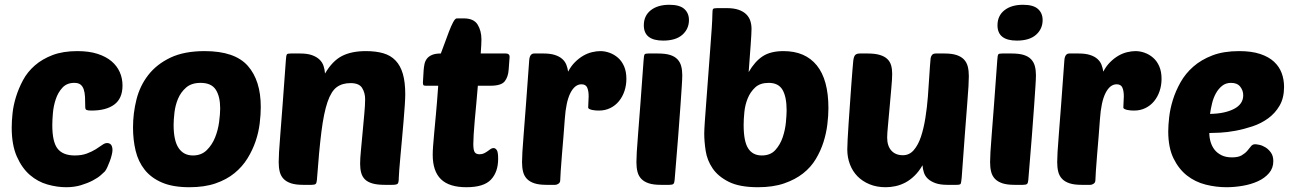

<svg xmlns="http://www.w3.org/2000/svg" viewBox="-20 -774 5416 804"><path d="M293 -123Q322 -123 343.5 -131Q365 -139 381 -149Q397 -159 408 -167Q419 -175 428 -175Q451 -175 451 -145Q451 -138 448 -125.5Q445 -113 440 -99.5Q435 -86 429.5 -74Q424 -62 419 -56Q414 -51 401.5 -40Q389 -29 368 -18Q347 -7 319 1.5Q291 10 257 10Q219 10 178.5 -1.5Q138 -13 105 -41.5Q72 -70 50.5 -118.5Q29 -167 29 -240Q29 -266 32.5 -299.5Q36 -333 47 -368.5Q58 -404 76.5 -438.5Q95 -473 126 -500Q157 -527 200.5 -543.5Q244 -560 304 -560Q353 -560 388.5 -548.5Q424 -537 447 -517.5Q470 -498 481.5 -472Q493 -446 493 -416Q493 -362 459 -336.5Q425 -311 363 -311Q348 -311 342.5 -313.5Q337 -316 337 -325Q337 -349 336 -368Q335 -387 330.5 -400Q326 -413 317 -420Q308 -427 291 -427Q260 -427 241.5 -407Q223 -387 213.5 -358.5Q204 -330 201.5 -300Q199 -270 199 -250Q199 -179 221.5 -151Q244 -123 293 -123Z M773 10Q704 10 658.5 -9.5Q613 -29 586 -63Q559 -97 548 -142.5Q537 -188 537 -240Q537 -300 551.5 -357.5Q566 -415 601 -460Q636 -505 693.5 -532.5Q751 -560 837 -560Q963 -560 1017.5 -498.5Q1072 -437 1072 -326Q1072 -295 1067.5 -257.5Q1063 -220 1050.5 -183Q1038 -146 1016.5 -111Q995 -76 962 -49Q929 -22 882.5 -6Q836 10 773 10ZM820 -427Q782 -427 759.5 -407.5Q737 -388 725.5 -360.5Q714 -333 710.5 -302.5Q707 -272 707 -251Q707 -185 728 -154Q749 -123 788 -123Q823 -123 845.5 -145Q868 -167 880.5 -198Q893 -229 897.5 -263Q902 -297 902 -320Q902 -370 883.5 -398.5Q865 -427 820 -427Z M1488 -88Q1488 -110 1491.5 -145.5Q1495 -181 1498.5 -220.5Q1502 -260 1505.5 -297Q1509 -334 1509 -359Q1509 -385 1496.5 -405.5Q1484 -426 1448 -426Q1413 -426 1390 -409Q1367 -392 1351.5 -347Q1336 -302 1326 -223Q1316 -144 1307 -20Q1306 -8 1302 -4Q1298 0 1285 0H1249Q1218 0 1198.5 -6.5Q1179 -13 1167.5 -25Q1156 -37 1151.5 -54.5Q1147 -72 1147 -95Q1147 -110 1148.5 -137.5Q1150 -165 1154 -213.5Q1158 -262 1163.5 -336.5Q1169 -411 1177 -521Q1178 -543 1182 -547Q1185 -550 1198 -550H1237Q1267 -550 1286.5 -543Q1306 -536 1318 -524.5Q1330 -513 1335 -497.5Q1340 -482 1341 -466Q1372 -519 1412 -539.5Q1452 -560 1512 -560Q1554 -560 1585 -551Q1616 -542 1636.5 -520.5Q1657 -499 1667 -464.5Q1677 -430 1677 -379Q1677 -363 1675 -333Q1673 -303 1670 -267.5Q1667 -232 1663.5 -193.5Q1660 -155 1657 -122Q1654 -89 1652 -64Q1650 -39 1650 -31Q1650 -9 1645 -4.5Q1640 0 1623 0H1591Q1559 0 1539 -6Q1519 -12 1508 -23Q1497 -34 1492.5 -50.5Q1488 -67 1488 -88Z M1981 -415Q1978 -377 1974.5 -340Q1971 -303 1968 -270Q1965 -237 1963.5 -211Q1962 -185 1962 -171Q1962 -145 1968 -136.5Q1974 -128 1988 -128Q1999 -128 2007 -132Q2015 -136 2022 -141Q2029 -146 2034.5 -150Q2040 -154 2047 -154Q2054 -154 2060 -146Q2066 -138 2066 -109Q2066 -54 2036 -22Q2006 10 1933 10Q1861 10 1826.5 -23.5Q1792 -57 1792 -126Q1792 -141 1793.5 -161.5Q1795 -182 1798 -215Q1801 -248 1805.5 -296Q1810 -344 1815 -415H1762Q1754 -415 1752.5 -418.5Q1751 -422 1751 -429L1754 -480Q1755 -493 1757.5 -505.5Q1760 -518 1767.5 -528Q1775 -538 1789 -544Q1803 -550 1826 -550Q1833 -568 1842 -593Q1851 -618 1860 -641.5Q1869 -665 1877.5 -681Q1886 -697 1893 -697H1922Q1964 -697 1980 -671Q1996 -645 1996 -609Q1996 -589 1993 -550H2098Q2114 -550 2114 -536L2110 -482Q2108 -452 2093.5 -433.5Q2079 -415 2034 -415Z M2488 -311Q2482 -311 2474.5 -311.5Q2467 -312 2460 -313.5Q2453 -315 2448 -317.5Q2443 -320 2443 -324Q2443 -337 2444 -348Q2445 -359 2445 -371Q2445 -393 2439 -407Q2433 -421 2415 -421Q2387 -421 2368.5 -384.5Q2350 -348 2345 -275Q2343 -243 2339.5 -202.5Q2336 -162 2333 -124.5Q2330 -87 2328 -58Q2326 -29 2326 -20Q2326 -10 2319 -5Q2312 0 2304 0H2268Q2237 0 2217.5 -6.5Q2198 -13 2186.5 -25Q2175 -37 2170.5 -54.5Q2166 -72 2166 -95Q2166 -110 2167.5 -137.5Q2169 -165 2173 -213.5Q2177 -262 2182.5 -336.5Q2188 -411 2196 -521Q2198 -550 2217 -550H2256Q2284 -550 2303 -544Q2322 -538 2334 -527.5Q2346 -517 2351.5 -503Q2357 -489 2359 -474Q2371 -497 2387.5 -513.5Q2404 -530 2422 -540.5Q2440 -551 2459 -555.5Q2478 -560 2494 -560Q2513 -560 2532.5 -553Q2552 -546 2568 -532Q2584 -518 2593.5 -496Q2603 -474 2603 -444Q2603 -417 2595 -393Q2587 -369 2572 -350.5Q2557 -332 2535.5 -321.5Q2514 -311 2488 -311Z M2747 0Q2716 0 2696.5 -6.5Q2677 -13 2665.5 -25Q2654 -37 2649.5 -54.5Q2645 -72 2645 -95Q2645 -110 2646.5 -137.5Q2648 -165 2652 -213.5Q2656 -262 2661.5 -336.5Q2667 -411 2675 -521Q2676 -543 2680 -547Q2683 -550 2696 -550H2735Q2766 -550 2785.5 -544Q2805 -538 2816.5 -526Q2828 -514 2832.5 -497Q2837 -480 2837 -459Q2837 -444 2835 -414Q2833 -384 2829.5 -332.5Q2826 -281 2820 -204.5Q2814 -128 2805 -20Q2804 -8 2800 -4Q2796 0 2783 0ZM2676 -668Q2676 -708 2705 -731Q2734 -754 2783 -754Q2826 -754 2845.5 -736.5Q2865 -719 2865 -690Q2865 -653 2837.5 -628.5Q2810 -604 2757 -604Q2676 -604 2676 -668Z M3154 10Q3077 10 3032 -12.5Q2987 -35 2964 -69Q2941 -103 2935 -142.5Q2929 -182 2929 -215Q2929 -228 2931.5 -266Q2934 -304 2938 -354Q2942 -404 2946 -460.5Q2950 -517 2954 -567.5Q2958 -618 2960.5 -657Q2963 -696 2963 -711Q2963 -733 2966 -736.5Q2969 -740 2984 -740H3023Q3053 -740 3073 -733Q3093 -726 3105 -714Q3117 -702 3122 -686.5Q3127 -671 3127 -653Q3127 -636 3123.5 -587Q3120 -538 3115 -472Q3141 -517 3174 -538.5Q3207 -560 3261 -560Q3352 -560 3400.5 -500Q3449 -440 3449 -321Q3449 -290 3444.5 -253Q3440 -216 3428.5 -179.5Q3417 -143 3396.5 -108.5Q3376 -74 3343 -48Q3310 -22 3263.5 -6Q3217 10 3154 10ZM3199 -427Q3163 -427 3142.5 -408Q3122 -389 3111 -362Q3100 -335 3097 -304.5Q3094 -274 3094 -251Q3094 -182 3113 -152.5Q3132 -123 3170 -123Q3206 -123 3226.5 -145.5Q3247 -168 3257.5 -199Q3268 -230 3271 -262Q3274 -294 3274 -312Q3274 -368 3257 -397.5Q3240 -427 3199 -427Z M3716 -465Q3716 -444 3712.5 -406Q3709 -368 3705.5 -327Q3702 -286 3698.5 -250Q3695 -214 3695 -198Q3695 -163 3712.5 -143.5Q3730 -124 3761 -124Q3788 -124 3806.5 -145.5Q3825 -167 3836.5 -201.5Q3848 -236 3855 -280Q3862 -324 3865.5 -369Q3869 -414 3871.5 -456.5Q3874 -499 3877 -530Q3878 -538 3883 -544Q3888 -550 3899 -550H3935Q3966 -550 3985.5 -543.5Q4005 -537 4016.5 -525Q4028 -513 4032.5 -495.5Q4037 -478 4037 -455Q4037 -440 4035.5 -412.5Q4034 -385 4030 -336.5Q4026 -288 4020.5 -213.5Q4015 -139 4007 -29Q4005 -8 4002.5 -4Q4000 0 3986 0H3947Q3917 0 3897.5 -7Q3878 -14 3866 -25Q3854 -36 3849 -51Q3844 -66 3843 -82Q3828 -56 3809.5 -38Q3791 -20 3771 -9.5Q3751 1 3730 5.5Q3709 10 3689 10Q3651 10 3621 -2.5Q3591 -15 3570.5 -36Q3550 -57 3539 -86Q3528 -115 3528 -148Q3528 -161 3529.5 -190.5Q3531 -220 3533.5 -257Q3536 -294 3539 -335.5Q3542 -377 3544.5 -414Q3547 -451 3549.5 -479Q3552 -507 3553 -519Q3555 -537 3561 -543.5Q3567 -550 3581 -550H3613Q3644 -550 3664 -544Q3684 -538 3695.5 -527Q3707 -516 3711.5 -500.5Q3716 -485 3716 -465Z M4228 0Q4197 0 4177.5 -6.5Q4158 -13 4146.5 -25Q4135 -37 4130.5 -54.5Q4126 -72 4126 -95Q4126 -110 4127.5 -137.5Q4129 -165 4133 -213.5Q4137 -262 4142.5 -336.5Q4148 -411 4156 -521Q4157 -543 4161 -547Q4164 -550 4177 -550H4216Q4247 -550 4266.5 -544Q4286 -538 4297.5 -526Q4309 -514 4313.5 -497Q4318 -480 4318 -459Q4318 -444 4316 -414Q4314 -384 4310.5 -332.5Q4307 -281 4301 -204.5Q4295 -128 4286 -20Q4285 -8 4281 -4Q4277 0 4264 0ZM4157 -668Q4157 -708 4186 -731Q4215 -754 4264 -754Q4307 -754 4326.5 -736.5Q4346 -719 4346 -690Q4346 -653 4318.5 -628.5Q4291 -604 4238 -604Q4157 -604 4157 -668Z M4729 -311Q4723 -311 4715.5 -311.5Q4708 -312 4701 -313.5Q4694 -315 4689 -317.5Q4684 -320 4684 -324Q4684 -337 4685 -348Q4686 -359 4686 -371Q4686 -393 4680 -407Q4674 -421 4656 -421Q4628 -421 4609.5 -384.5Q4591 -348 4586 -275Q4584 -243 4580.5 -202.5Q4577 -162 4574 -124.5Q4571 -87 4569 -58Q4567 -29 4567 -20Q4567 -10 4560 -5Q4553 0 4545 0H4509Q4478 0 4458.5 -6.5Q4439 -13 4427.5 -25Q4416 -37 4411.5 -54.5Q4407 -72 4407 -95Q4407 -110 4408.5 -137.5Q4410 -165 4414 -213.5Q4418 -262 4423.5 -336.5Q4429 -411 4437 -521Q4439 -550 4458 -550H4497Q4525 -550 4544 -544Q4563 -538 4575 -527.5Q4587 -517 4592.5 -503Q4598 -489 4600 -474Q4612 -497 4628.5 -513.5Q4645 -530 4663 -540.5Q4681 -551 4700 -555.5Q4719 -560 4735 -560Q4754 -560 4773.5 -553Q4793 -546 4809 -532Q4825 -518 4834.5 -496Q4844 -474 4844 -444Q4844 -417 4836 -393Q4828 -369 4813 -350.5Q4798 -332 4776.5 -321.5Q4755 -311 4729 -311Z M5116 10Q5072 10 5028.5 -1Q4985 -12 4950.5 -39Q4916 -66 4894 -111Q4872 -156 4872 -224Q4872 -249 4876 -284Q4880 -319 4891.5 -356Q4903 -393 4923.5 -429.5Q4944 -466 4977 -495Q5010 -524 5057 -542Q5104 -560 5169 -560Q5221 -560 5257 -548Q5293 -536 5315 -515.5Q5337 -495 5347 -468Q5357 -441 5357 -410Q5357 -364 5338.5 -332Q5320 -300 5290.5 -278.5Q5261 -257 5225 -245Q5189 -233 5154 -226.5Q5119 -220 5089.5 -218.5Q5060 -217 5044 -217Q5044 -198 5049.5 -179.5Q5055 -161 5066 -147Q5077 -133 5095 -124Q5113 -115 5139 -115Q5165 -115 5179.5 -123.5Q5194 -132 5203 -142.5Q5212 -153 5218.5 -161.5Q5225 -170 5236 -170Q5241 -170 5253.5 -167.5Q5266 -165 5279 -157Q5292 -149 5302 -135Q5312 -121 5312 -99Q5312 -70 5294 -49Q5276 -28 5247.5 -15Q5219 -2 5184 4Q5149 10 5116 10ZM5135 -427Q5113 -427 5097.5 -414.5Q5082 -402 5071.5 -383Q5061 -364 5055.5 -341Q5050 -318 5047 -297Q5109 -298 5147.5 -318Q5186 -338 5186 -375Q5186 -395 5173.5 -411Q5161 -427 5135 -427Z"/></svg>

Font: PoetsenOne
Style: Regular
Weight: 400
Designer: Rodrigo Fuenzalida, Pablo Impallari
Foundry: Pablo Impallari, Rodrigo Fuenzalida
Version: Version 1.000; ttfautohint (v0.8) -G 200 -r 50